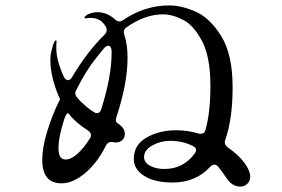

<svg xmlns="http://www.w3.org/2000/svg" viewBox="-20 -714 1040 709"><path d="M810 -189Q810 -178 822 -169Q860 -143 882 -113.5Q904 -84 904 -61Q904 -46 893.5 -35.5Q883 -25 867 -25Q837 -25 816 -57Q799 -82 786 -98Q780 -106 772 -106Q764 -106 756 -98Q703 -40 617 -40Q551 -40 512.5 -64.5Q474 -89 474 -127Q474 -179 521 -206Q568 -233 630 -233Q674 -233 713 -221Q716 -220 721 -220Q736 -220 739 -235Q757 -300 757 -397Q757 -503 726.5 -561.5Q696 -620 656.5 -640.5Q617 -661 582 -661Q515 -661 447 -613Q437 -606 437 -596Q437 -593 439 -585Q451 -551 451 -500Q451 -406 410 -282Q408 -277 408 -270Q408 -263 413 -260L421 -254Q441 -239 441 -220Q441 -206 432 -197Q423 -188 408 -188Q402 -188 398 -189L391 -190Q378 -190 371 -176Q339 -112 294 -74.5Q249 -37 207 -37Q136 -37 136 -124Q136 -169 154.5 -229.5Q173 -290 199 -342L202 -347Q186 -381 176 -419.5Q166 -458 166 -492Q166 -514 172 -533Q175 -547 179 -556Q183 -565 186 -565Q189 -565 189 -561L188 -550V-535Q188 -491 216 -430Q222 -418 231 -418Q240 -418 246 -429Q301 -522 366 -586Q374 -593 374 -603Q374 -609 371 -615Q358 -637 341 -643Q329 -648 316 -648Q305 -648 302 -647L298 -646Q292 -646 292 -649Q292 -652 297.5 -656.5Q303 -661 310 -663Q324 -669 339 -669Q375 -669 404 -643Q412 -635 420 -635Q428 -635 433 -639Q514 -694 605 -694Q650 -694 702.5 -671Q755 -648 797 -580.5Q839 -513 839 -391Q839 -276 812 -198Q810 -192 810 -189ZM327 -300Q332 -296 338 -296Q349 -296 354 -311Q392 -432 392 -516V-527Q391 -545 379 -545Q373 -545 365 -537Q340 -507 339 -505Q296 -452 262 -382Q258 -377 258 -370Q258 -361 265 -354Q273 -343 285 -333Q304 -314 327 -300ZM312 -203Q316 -208 316 -215Q316 -224 305 -232Q259 -261 233 -295Q233 -296 231 -296Q228 -296 224 -289.5Q220 -283 217 -273Q196 -209 196 -166Q196 -125 222 -125Q243 -125 267 -147Q291 -169 312 -203ZM699 -147Q704 -154 704 -160Q704 -169 692 -175Q654 -194 608 -194Q573 -194 542.5 -177Q512 -160 512 -134Q512 -114 534 -102Q556 -90 587 -90Q657 -90 699 -147Z"/></svg>

Font: Shippori Mincho B1 Medium
Style: Regular
Weight: 500
Designer: FONTDASU
Foundry: FONTDASU / Google Inc. / but / Adobe
Version: Version 3.110; ttfautohint (v1.8.3)